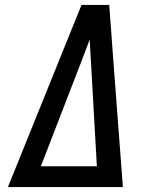

<svg xmlns="http://www.w3.org/2000/svg" viewBox="-20 -755 640 775"><path d="M12 0 309 -735H421L439 -490L476 0ZM371 -84 348 -490Q346 -516 345 -542.5Q344 -569 342 -595Q332 -569 322 -542.5Q312 -516 302 -490L145 -84Z"/></svg>

Font: Iosevka HT Medium Extended
Style: Italic
Weight: 500
Width: 7
Italic angle: -9°
Monospace: yes
Designer: Belleve Invis
Foundry: Belleve Invis
Version: Version 32.3.0; ttfautohint (v1.8.4)